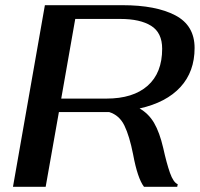

<svg xmlns="http://www.w3.org/2000/svg" viewBox="-20 -720 770 740"><path d="M518 -302Q553 -282 574 -246Q595 -210 609 -150Q622 -91 635 -54Q648 -17 665 -10L663 0H535Q510 -33 493 -125Q479 -196 459.5 -236Q440 -276 401 -288H379H207L156 0H30L153 -700H452Q581 -700 655.5 -661Q730 -622 730 -535Q730 -444 675.5 -384.5Q621 -325 518 -302ZM605 -532Q605 -594 562.5 -620.5Q520 -647 444 -647H270L216 -340H390Q493 -340 549 -389.5Q605 -439 605 -532Z"/></svg>

Font: Fahkwang Medium
Style: Italic
Weight: 500
Italic angle: -10°
Version: Version 1.000; ttfautohint (v1.6)